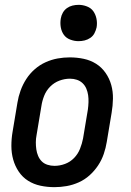

<svg xmlns="http://www.w3.org/2000/svg" viewBox="-20 -765 540 793"><path d="M205 8Q175 8 147 2Q119 -4 96 -18.5Q73 -33 57.5 -56Q42 -79 34.5 -106Q27 -133 27 -162.5Q27 -192 32 -221L52 -341Q56 -366 65 -391Q74 -416 88.5 -438.5Q103 -461 123.5 -479Q144 -497 168.5 -508Q193 -519 218 -523.5Q243 -528 268 -528Q298 -528 326 -522Q354 -516 377 -501.5Q400 -487 416 -464Q432 -441 439.5 -414Q447 -387 446.5 -357.5Q446 -328 441 -299L421 -179Q417 -154 408.5 -129Q400 -104 385 -81.5Q370 -59 350 -41Q330 -23 305.5 -12Q281 -1 255.5 3.5Q230 8 205 8ZM205 -80Q227 -80 248.5 -88Q270 -96 286 -112.5Q302 -129 310.5 -150.5Q319 -172 323 -193L343 -313Q345 -328 345.5 -343Q346 -358 344 -372Q342 -386 336.5 -399Q331 -412 321 -421.5Q311 -431 297.5 -435.5Q284 -440 269 -440Q247 -440 225.5 -432Q204 -424 187.5 -407.5Q171 -391 162.5 -369.5Q154 -348 151 -327L131 -207Q128 -192 128 -177Q128 -162 130 -148Q132 -134 137.5 -121Q143 -108 152.5 -98.5Q162 -89 176 -84.5Q190 -80 205 -80ZM304 -595Q287 -595 270 -601.5Q253 -608 243.5 -621.5Q234 -635 231 -652.5Q228 -670 231 -688Q233 -701 239.5 -712.5Q246 -724 256.5 -731.5Q267 -739 279.5 -742Q292 -745 305 -745Q322 -745 339 -738.5Q356 -732 365.5 -718.5Q375 -705 378.5 -687.5Q382 -670 379 -652Q376 -639 370 -627.5Q364 -616 353 -608.5Q342 -601 329.5 -598Q317 -595 304 -595Z"/></svg>

Font: Iosevka Term Curly SmBd Obl
Style: Regular
Weight: 600
Italic angle: -9°
Designer: Belleve Invis
Foundry: Belleve Invis
Version: Version 32.3.0